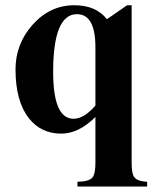

<svg xmlns="http://www.w3.org/2000/svg" viewBox="-20 -490 596 725"><path d="M535.6 214.4H272.5V196.3Q315.9 195.8 329.1 180.2Q340.3 166.5 340.3 125V-48.3Q277.3 14.6 211.4 14.6Q135.3 14.6 89.4 -43Q38.6 -107.4 38.6 -228Q38.6 -323.2 102.1 -395.5Q168 -470.2 260.7 -470.2Q342.3 -470.2 383.8 -417.5L460 -470.2H477.1V125Q477.1 164.1 485.8 177.2Q497.1 194.8 535.6 196.3ZM340.3 -91.3V-311.5Q340.3 -436.5 270.5 -436.5Q180.7 -436.5 180.7 -218.3Q180.7 -41.5 257.8 -41.5Q296.9 -41.5 340.3 -91.3Z"/></svg>

Font: Dai Banna SIL Light
Style: Bold
Weight: 700
Designer: Victor Gaultney
Foundry: SIL International
Version: Version 2.001